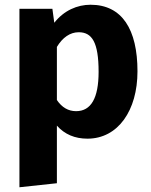

<svg xmlns="http://www.w3.org/2000/svg" viewBox="-20 -568 637 810"><path d="M362 -548C306 -548 250 -524 209 -472L201 -531H62V222L220 205V-38C253 -1 296 17 349 17C478 17 560 -102 560 -267C560 -444 495 -548 362 -548ZM301 -99C268 -99 241 -115 220 -146V-370C244 -410 276 -432 312 -432C368 -432 396 -390 396 -265C396 -154 364 -99 301 -99Z"/></svg>

Font: Fira Sans
Style: Bold
Weight: 700
Designer: Carrois Corporate & Edenspiekermann AG
Foundry: Carrois Corporate GbR & Edenspiekermann AG
Version: Version 4.203